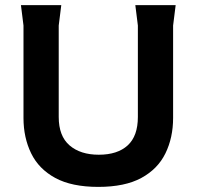

<svg xmlns="http://www.w3.org/2000/svg" viewBox="-20 -720 770 752"><path d="M365 12Q261 12 196.5 -23Q132 -58 102 -119.5Q72 -181 72 -258V-620L62 -700H220L210 -620V-262Q210 -187 252.5 -150.5Q295 -114 367 -114Q440 -114 480 -150.5Q520 -187 520 -262V-620L510 -700H668L658 -620V-258Q658 -181 628 -119.5Q598 -58 533.5 -23Q469 12 365 12Z"/></svg>

Font: AR One Sans
Style: Bold
Weight: 700
Designer: Niteesh Yadav
Foundry: Niteesh Yadav
Version: Version 1.001;gftools[0.9.33]